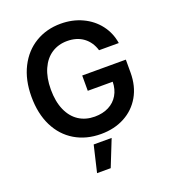

<svg xmlns="http://www.w3.org/2000/svg" viewBox="-165 -838 1056 1187"><g transform="rotate(-20 362.5 -244.5)"><path d="M372.1 -602.5Q314.5 -602.5 270 -573.5Q225.6 -544.4 200.7 -488.3Q175.8 -432.1 175.8 -354.5Q175.8 -275.4 200.7 -219Q225.6 -162.6 270.5 -133.5Q315.4 -104.5 375 -104.5Q427.7 -104.5 467.3 -124.8Q506.8 -145 528.8 -182.4Q550.8 -219.7 551.8 -269.5H387.7V-370.1H674.8V-285.2Q674.8 -195.8 636.5 -129.2Q598.1 -62.5 530.3 -26.4Q462.4 9.8 375 9.8Q277.8 9.8 203.6 -34.4Q129.4 -78.6 88.6 -160.6Q47.9 -242.7 47.9 -353.5Q47.9 -464.4 89.6 -546.6Q131.3 -628.9 204.8 -672.9Q278.3 -716.8 371.1 -716.8Q448.2 -716.8 512.2 -687Q576.2 -657.2 617.2 -603.8Q658.2 -550.3 668.9 -481.4H539.1Q522 -538.6 478.8 -570.6Q435.5 -602.5 372.1 -602.5ZM308.6 54.7H426.8L357.4 228.5H267.6Z"/></g></svg>

Font: Pretendard Std SemiBold
Style: Regular
Weight: 600
Designer: Base glyphs from Inter by Rasmus Andersson; Hangeul glyphs from Noto Sans CJK(Source Han Sans) by Jang Soo-young and Kan
Foundry: Kil Hyung-jin
Version: Version 1.309